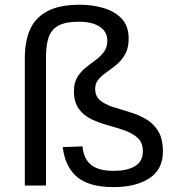

<svg xmlns="http://www.w3.org/2000/svg" viewBox="-20 -779 721 806"><path d="M455.8 6.5Q355.8 6.5 304.9 -35.1Q253.9 -76.7 243.2 -161.5L326.4 -164.5Q331 -112.2 362.3 -87Q393.6 -61.8 457.3 -61.8Q513.8 -61.8 546.8 -81.6Q579.7 -101.3 579.7 -143.5Q579.7 -179.7 558.7 -199.4Q537.6 -219 504.9 -230.7Q472.1 -242.4 435 -252.6Q398 -262.7 365.2 -277.9Q332.5 -293.1 311.4 -321.2Q290.4 -349.4 290.4 -397.1Q290.4 -431.7 304.5 -454.9Q318.7 -478.1 339.6 -494.9Q360.4 -511.7 381.3 -526.9Q402.1 -542.1 416.3 -561.3Q430.5 -580.5 430.5 -608Q430.5 -645.5 399 -666.6Q367.5 -687.8 311 -687.8Q256.3 -687.8 226.5 -672.1Q196.6 -656.5 184.9 -624.1Q173.1 -591.7 173.1 -540.5V0H84.2V-535.8Q84.2 -605.5 106.2 -655.3Q128.1 -705.1 179 -732.1Q230 -759.1 315.7 -759.1Q366.2 -759.1 413.1 -745.8Q460 -732.5 490.1 -701.6Q520.1 -670.8 520.1 -616.8Q520.1 -577.7 505.8 -552.1Q491.6 -526.6 470.7 -508.9Q449.9 -491.3 428.9 -476.9Q408 -462.5 393.8 -446Q379.5 -429.6 379.5 -405.9Q379.5 -375.3 400.2 -358Q420.9 -340.7 453 -330.3Q485.2 -320 521.7 -309.2Q558.2 -298.5 590.4 -280.5Q622.5 -262.6 643.2 -230.1Q663.9 -197.7 663.9 -143.2Q663.9 -67.9 607.2 -30.7Q550.5 6.5 455.8 6.5Z"/></svg>

Font: Pathway Extreme 8pt Thin
Style: Regular
Weight: 100
Version: Version 1.001;gftools[0.9.26]